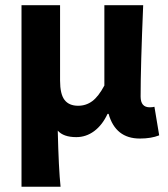

<svg xmlns="http://www.w3.org/2000/svg" viewBox="-20 -516 640 732"><path d="M62 195.8V-496.1H209V-209Q209 -157.2 226.1 -135Q243.2 -112.8 277.8 -112.8Q308.1 -112.8 331.8 -130.4Q355.5 -147.9 377.9 -189.9V-496.1H525.9Q516.1 -263.7 516.1 -147.9Q516.1 -106.9 550.8 -106.9Q561 -106.9 568.8 -108.9L586.9 0Q556.6 12.2 513.2 12.2Q420.4 12.2 394 -82H390.1Q370.1 -39.1 339.1 -16.1Q308.1 6.8 271 6.8Q221.7 6.8 200.2 -18.1Q203.6 127.4 210.9 195.8Z"/></svg>

Font: Office Code Pro Bold
Style: Regular
Weight: 700
Designer: Nathan Rutzky & Paul D. Hunt
Foundry: Adobe Systems Incorporated
Version: Version 1.004;PS 001.004;hotconv 1.0.70;makeotf.lib2.5.58329